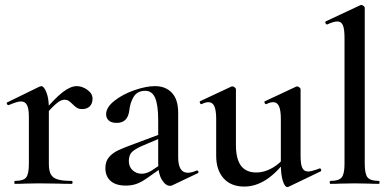

<svg xmlns="http://www.w3.org/2000/svg" viewBox="-20 -745 1587 778"><path d="M291 -396Q313 -396 334 -381Q355 -366 355 -345Q355 -326 344 -314.5Q333 -303 313 -303Q300 -303 292 -308Q284 -313 274 -323Q265 -332 258 -336.5Q251 -341 241 -341Q228 -341 211.5 -328Q195 -315 155 -271L148 -283Q202 -347 234 -371.5Q266 -396 291 -396ZM41 -12Q75 -12 86 -26Q97 -40 97 -81V-272Q97 -304 89.5 -319Q82 -334 65 -334Q50 -334 15 -319H14Q10 -319 8 -324Q6 -329 9 -330L140 -394Q146 -396 147 -396Q158 -396 168 -371Q178 -346 178 -306V-81Q178 -53 186 -38.5Q194 -24 213.5 -18Q233 -12 270 -12Q274 -12 274 -6Q274 0 270 0Q236 0 216 -1L138 -2L80 -1Q66 0 41 0Q38 0 38 -6Q38 -12 41 -12Z M669 8Q651 8 636 -16.5Q621 -41 621 -82V-258Q621 -320 608.5 -348.5Q596 -377 569 -377Q536 -377 521.5 -352.5Q507 -328 504 -298Q498 -247 453 -247Q431 -247 420.5 -257Q410 -267 410 -282Q410 -310 443.5 -336.5Q477 -363 524.5 -379.5Q572 -396 608 -396Q651 -396 676.5 -369Q702 -342 702 -288V-108Q702 -45 741 -45Q756 -45 777 -54H779Q783 -54 784 -49.5Q785 -45 781 -43L678 6Q674 8 669 8ZM407 -64Q407 -91 421.5 -108Q436 -125 458 -135.5Q480 -146 524 -162L631 -202L634 -187L561 -156Q534 -145 518 -132Q502 -119 502 -93Q502 -69 517.5 -55Q533 -41 554 -41Q573 -41 593 -53L647 -89L648 -74L577 -24Q553 -7 533.5 0Q514 7 490 7Q449 7 428 -12Q407 -31 407 -64Z M856 -114V-263Q856 -298 848.5 -314.5Q841 -331 825 -331Q812 -331 797 -323H796Q792 -323 790 -328Q788 -333 791 -335L917 -394L922 -395Q926 -395 931 -391Q936 -387 936 -384V-157Q936 -101 956.5 -73.5Q977 -46 1019 -46Q1051 -46 1083.5 -64.5Q1116 -83 1137 -113L1143 -101Q1061 11 970 11Q916 11 886 -22.5Q856 -56 856 -114ZM1229 -50Q1241 -50 1274 -62L1276 -63Q1279 -63 1281 -58Q1283 -53 1280 -51L1149 12L1145 13Q1134 13 1126 -12Q1118 -37 1118 -79V-263Q1118 -298 1110.5 -314.5Q1103 -331 1087 -331Q1075 -331 1059 -323H1058Q1054 -323 1052 -328.5Q1050 -334 1054 -335L1180 -394L1184 -395Q1188 -395 1193 -391Q1198 -387 1198 -384V-113Q1198 -79 1205 -64.5Q1212 -50 1229 -50Z M1319 -12Q1353 -12 1364.5 -26Q1376 -40 1376 -81V-592Q1376 -627 1369.5 -642.5Q1363 -658 1347 -658Q1332 -658 1306 -646H1305Q1301 -646 1299 -651Q1297 -656 1299 -658L1440 -724L1444 -725Q1448 -725 1453 -721Q1458 -717 1458 -714V-81Q1458 -40 1469.5 -26Q1481 -12 1515 -12Q1518 -12 1518 -6Q1518 0 1515 0Q1490 0 1475 -1L1417 -2L1359 -1Q1344 0 1319 0Q1316 0 1316 -6Q1316 -12 1319 -12Z"/></svg>

Font: Cormorant Garamond SemiBold
Style: Regular
Weight: 600
Designer: Christian Thalmann (Catharsis Fonts)
Foundry: Catharsis Fonts
Version: Version 4.000